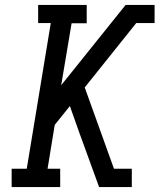

<svg xmlns="http://www.w3.org/2000/svg" viewBox="-20 -755 644 775"><path d="M27 0V-74H88L185 -662H134V-735H330V-661H269L227 -411L487 -735H604V-662H530L322 -402L440 -74H512V0H380L301 -217L262 -327L201 -251L172 -74H223V0Z"/></svg>

Font: Iosevka Slab Extended
Style: Italic
Weight: 400
Width: 7
Italic angle: -9°
Monospace: yes
Designer: Belleve Invis
Foundry: Belleve Invis
Version: Version 11.1.0; ttfautohint (v1.8.3)